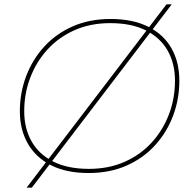

<svg xmlns="http://www.w3.org/2000/svg" viewBox="-20 -790 876 880"><path d="M386 3Q284 3 214 -32.5Q144 -68 107.5 -132Q71 -196 71 -280Q71 -364 99.5 -440Q128 -516 182 -575.5Q236 -635 313 -669Q390 -703 487 -703Q589 -703 659.5 -667.5Q730 -632 766 -568.5Q802 -505 802 -420Q802 -336 773.5 -260Q745 -184 691 -124.5Q637 -65 560 -31Q483 3 386 3ZM388 -16Q478 -16 550.5 -48Q623 -80 674.5 -136Q726 -192 754 -265Q782 -338 782 -420Q782 -499 748.5 -558Q715 -617 649 -650.5Q583 -684 485 -684Q395 -684 322.5 -652Q250 -620 198.5 -564Q147 -508 119 -435Q91 -362 91 -280Q91 -202 124.5 -142.5Q158 -83 224 -49.5Q290 -16 388 -16ZM102 70 743 -770H767L126 70Z"/></svg>

Font: Montserrat Thin Thin
Style: Italic
Weight: 250
Italic angle: -11.3°
Version: Version 9.000